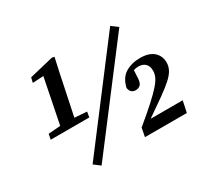

<svg xmlns="http://www.w3.org/2000/svg" viewBox="-137 -885 1206 1116"><g transform="rotate(-30 466.0 -327.0)"><path d="M72 -261 79 -297 160 -303 220 -603 147 -599 155 -632 317 -671 332 -667 312 -576 255 -303 337 -297 331 -261ZM253 17 211 -15 702 -661 745 -629ZM554 0 565 -58Q634 -115 678 -155Q722 -195 746 -222.5Q770 -250 779 -270.5Q788 -291 788 -310Q788 -343 771 -359Q754 -375 725 -375Q710 -375 693 -370L690 -318Q689 -288 677 -275.5Q665 -263 645 -263Q610 -263 604 -301Q618 -362 659.5 -387.5Q701 -413 759 -413Q818 -413 849 -385.5Q880 -358 880 -313Q880 -288 868 -265Q856 -242 828 -216.5Q800 -191 753 -157.5Q706 -124 636 -76H851L835 0Z"/></g></svg>

Font: Source Serif 4 SmText Semibold
Style: Italic
Weight: 600
Italic angle: -12°
Designer: Frank Grießhammer
Foundry: Adobe
Version: Version 4.005;hotconv 1.1.0;makeotfexe 2.6.0